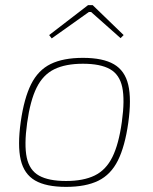

<svg xmlns="http://www.w3.org/2000/svg" viewBox="-20 -718 597 750"><path d="M304 -492Q382 -492 425 -467Q468 -442 481 -386.5Q494 -331 481 -238Q468 -146 440.5 -91Q413 -36 364 -12Q315 12 238 12Q160 12 117 -13Q74 -38 61 -93.5Q48 -149 61 -242Q74 -334 101.5 -389Q129 -444 178 -468Q227 -492 304 -492ZM304 -469Q236 -469 192 -447.5Q148 -426 123 -375.5Q98 -325 86 -238Q74 -152 84.5 -102.5Q95 -53 132.5 -32Q170 -11 238 -11Q306 -11 350 -32.5Q394 -54 419 -104.5Q444 -155 456 -242Q468 -328 457.5 -377.5Q447 -427 409.5 -448Q372 -469 304 -469ZM342 -698 463 -581 451 -569 336 -671H327L182 -568L172 -581L324 -698Z"/></svg>

Font: Exo 2 Thin
Style: Italic
Weight: 250
Italic angle: -8°
Designer: Natanael Gama
Foundry: Natanael Gama
Version: Version 2.010